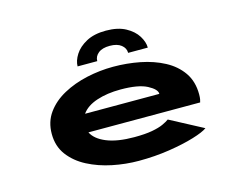

<svg xmlns="http://www.w3.org/2000/svg" viewBox="-99 -864 1298 1029"><g transform="rotate(-15 550.0 -349.0)"><path d="M553 11Q480.5 11 407.2 -4Q334 -19 273.2 -50.5Q212.5 -82 175.5 -131.2Q138.5 -180.5 138.5 -249Q138.5 -316 174.2 -365.5Q210 -415 269.8 -447.5Q329.5 -480 402.2 -496Q475 -512 549 -512Q625 -512 697.5 -497.8Q770 -483.5 828.5 -452.5Q887 -421.5 921.8 -371.5Q956.5 -321.5 956.5 -250Q956.5 -233 954.5 -222.5Q952.5 -212 950.5 -206.5H330.5Q350.5 -166 409.5 -142Q468.5 -118 562 -118Q622.5 -118 661.5 -125.2Q700.5 -132.5 723.2 -143Q746 -153.5 759 -163L942 -66Q920 -49.5 861.8 -31.8Q803.5 -14 722.8 -1.5Q642 11 553 11ZM555.5 -384Q481.5 -384 423.5 -364.8Q365.5 -345.5 339 -307.5H751V-308.5Q751 -333 702.8 -358.5Q654.5 -384 555.5 -384ZM561.5 -709Q627.5 -709 670.5 -685.5Q713.5 -662 734.5 -628Q755.5 -594 755.5 -563H646.5Q646.5 -589.5 624 -607.2Q601.5 -625 560.5 -625Q519 -625 497 -607.2Q475 -589.5 475 -563H366Q366 -594 387.5 -628Q409 -662 452.5 -685.5Q496 -709 561.5 -709Z"/></g></svg>

Font: Trispace Expanded
Style: Bold
Weight: 700
Width: 7
Designer: Tyler Finck
Foundry: Etcetera Type Company
Version: Version 1.210; ttfautohint (v1.8.3)